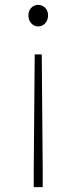

<svg xmlns="http://www.w3.org/2000/svg" viewBox="-20 -560 315 791"><path d="M119 211H156V141L152 -336H123L119 141ZM137 -451C158 -451 178 -468 178 -497C178 -524 158 -540 137 -540C117 -540 97 -524 97 -497C97 -468 117 -451 137 -451Z"/></svg>

Font: Kinto Sans Thin
Style: Regular
Weight: 100
Designer: Authors: Ryoko NISHIZUKA  (kana & ideographs); Paul D. Hunt (Latin, Greek & Cyrillic); Wenlong ZHANG  (bopomofo); Sandol
Foundry: Adobe Systems Incorporated, ookami Inc.
Version: Version 0.001